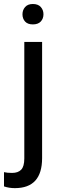

<svg xmlns="http://www.w3.org/2000/svg" viewBox="-52 -741 311 974"><path d="M161.6 -528.3H71.3V63C71.3 90 66 109 55.4 119.9C44.8 130.8 29.5 136.2 9.3 136.2C-7.6 136.2 -21.3 134.9 -31.7 132.3V204.6C-14.8 210.4 3.6 213.4 23.4 213.4C115.6 213.4 161.6 162.6 161.6 61ZM62 -668.5C62 -653.8 66.4 -641.6 75.2 -631.8C84 -622.1 97.2 -617.2 114.7 -617.2C132.3 -617.2 145.7 -622.1 154.8 -631.8C163.9 -641.6 168.5 -653.8 168.5 -668.5C168.5 -683.1 163.9 -695.5 154.8 -705.6C145.7 -715.7 132.3 -720.7 114.7 -720.7C97.5 -720.7 84.4 -715.6 75.4 -705.3C66.5 -695.1 62 -682.8 62 -668.5Z"/></svg>

Font: Roboto1
Style: rg
Weight: 400
Designer: Google
Version: Version 2.137; 2017